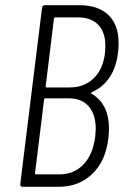

<svg xmlns="http://www.w3.org/2000/svg" viewBox="-20 -720 477 740"><path d="M206 0H67Q58 0 58 -10L142 -690Q144 -700 153 -700H286Q358 -700 397.5 -662.5Q437 -625 437 -554Q437 -531 435 -519Q422 -404 333 -364Q331 -363 330.5 -362Q330 -361 331 -360Q400 -321 400 -224Q400 -213 398 -189Q388 -100 336 -50Q284 0 206 0ZM188 -649 156 -387Q156 -383 160 -383H248Q311 -383 348.5 -426Q386 -469 386 -544Q386 -596 358.5 -624.5Q331 -653 281 -653H193Q190 -653 188 -649ZM347 -193Q349 -215 349 -223Q349 -279 322 -310Q295 -341 245 -341H154Q150 -341 150 -337L115 -52Q115 -48 118 -48H209Q265 -48 301.5 -86Q338 -124 347 -193Z"/></svg>

Font: Barlow Condensed Light
Style: Italic
Weight: 300
Width: 3
Italic angle: -7°
Designer: Jeremy Tribby
Foundry: Tribby Type
Version: Version 1.408